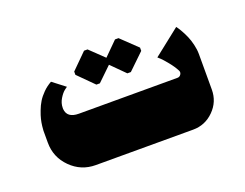

<svg xmlns="http://www.w3.org/2000/svg" viewBox="-61 -408 658 516"><g transform="rotate(-20 268.0 -150.0)"><path d="M222.7 -202.7 262.7 -241.3 301.3 -202.7H311.3L357 -246.7V-256L311.3 -299.7H301.3L262.7 -261.3L222.7 -299.7H212.7L168.7 -256V-246.7L212.7 -202.7ZM137.3 0H415.7Q450.3 0 475 -24.7Q499.7 -49.3 499.7 -84V-185.7Q499.7 -198.7 496.3 -212.8Q493 -227 488.3 -237.7Q483.7 -248.3 478.8 -257Q474 -265.7 470.7 -270.3Q467.3 -275 467.3 -275L391.7 -215.3Q394.7 -212.7 399.5 -208.2Q404.3 -203.7 415.8 -189.7Q427.3 -175.7 434.3 -162.3Q437.3 -156.7 433.8 -151Q430.3 -145.3 423.7 -145.3H142Q108.3 -145.3 106.3 -171.7Q106.3 -173.3 106.3 -175Q106.3 -188.3 113.8 -200.7Q121.3 -213 128.7 -218.7L136.3 -224.3L100.7 -251.7Q87.3 -244.3 76.7 -233.7Q66 -223 59.5 -212.3Q53 -201.7 48.2 -188.8Q43.3 -176 41.2 -167Q39 -158 37.8 -147.8Q36.7 -137.7 36.7 -135Q36.7 -132.3 36.7 -130V-100.7Q36.7 -59 66.2 -29.5Q95.7 0 137.3 0Z"/></g></svg>

Font: Jomhuria
Style: Regular
Weight: 400
Designer: Arabic design by Kourosh Beigpour, Latin design by Eben Sorkin, engineering by Lasse Fister and Khaled Hosney
Version: Version 1.0010